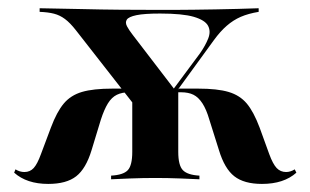

<svg xmlns="http://www.w3.org/2000/svg" viewBox="-20 -437 756 468"><path d="M326.6 -156.5 165.3 -362.9Q150.8 -381.5 138.3 -390.7Q125.8 -400 111.7 -403.6Q97.6 -407.3 76.6 -408.1V-416.9Q129.8 -416.1 178.6 -414.9Q227.4 -413.7 273.4 -413.3Q319.4 -412.9 365.3 -412.9Q381.5 -412.9 403.6 -412.9Q425.8 -412.9 451.6 -413.3Q477.4 -413.7 504.8 -414.1Q532.3 -414.5 559.3 -415.3Q586.3 -416.1 610.5 -416.9V-408.1Q585.5 -404 566.9 -396Q548.4 -387.9 532.7 -374.2Q516.9 -360.5 501.6 -339.5L368.5 -156.5ZM97.6 11.3Q45.2 11.3 14.5 -16.1L17.7 -24.2Q28.2 -17.7 39.5 -17.7Q53.2 -17.7 62.1 -27.4Q71 -37.1 79.8 -61.3L104 -125.8Q118.5 -164.5 135.5 -184.7Q152.4 -204.8 179.8 -212.9Q207.3 -221 254 -221H300L306.5 -212.1H295.2Q277.4 -212.1 264.9 -206Q252.4 -200 243.1 -185.1Q233.9 -170.2 225.8 -145.2L203.2 -71Q189.5 -25.8 165.7 -7.3Q141.9 11.3 97.6 11.3ZM250.8 0V-8.9Q280.6 -10.5 291.5 -22.2Q302.4 -33.9 302.4 -66.9V-212.1L378.2 -179.8L414.5 -225.8V-66.9Q414.5 -33.9 425.8 -22.2Q437.1 -10.5 466.1 -8.9V0Q450.8 -0.8 419.8 -2Q388.7 -3.2 358.9 -3.2Q328.2 -3.2 297.2 -2Q266.1 -0.8 250.8 0ZM618.5 11.3Q575 11.3 551.2 -7.3Q527.4 -25.8 513.7 -71L490.3 -145.2Q483.1 -170.2 473.4 -185.1Q463.7 -200 451.6 -206Q439.5 -212.1 421 -212.1H408.9L416.1 -221H462.9Q509.7 -221 537.1 -212.9Q564.5 -204.8 581.5 -184.7Q598.4 -164.5 612.9 -125.8L636.3 -61.3Q645.2 -37.1 654.4 -27.4Q663.7 -17.7 677.4 -17.7Q687.9 -17.7 698.4 -24.2L702.4 -16.1Q671.8 11.3 618.5 11.3ZM395.2 -209.7 467.7 -307.3Q480.6 -325.8 487.5 -343.1Q494.4 -360.5 487.1 -374.2Q479.8 -387.9 452.4 -396Q425 -404 370.2 -404Q331.5 -404 312.5 -400Q293.5 -396 289.1 -389.1Q284.7 -382.3 289.5 -373Q294.4 -363.7 303.2 -352.4L408.9 -214.5Z"/></svg>

Font: Playfair 144pt
Style: Bold
Weight: 700
Version: Version 2.001;gftools[0.9.30]